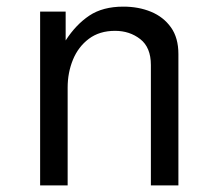

<svg xmlns="http://www.w3.org/2000/svg" viewBox="-20 -559 658 579"><path d="M101 0V-524H178V-437Q209 -485 249.5 -512Q290 -539 352 -539Q398 -539 435.5 -523.5Q473 -508 495.5 -476.5Q518 -445 518 -396V0H435V-363Q435 -416 403 -441Q371 -466 327 -466Q280 -466 248 -442Q216 -418 200 -379Q184 -340 184 -295V0Z"/></svg>

Font: Fragment Mono
Style: Regular
Weight: 400
Monospace: yes
Designer: Wei Huang based on Nimbus Sans by URW Studio, based on Helvetica by Max Miedinger.
Foundry: Wei Huang
Version: Version 1.021; ttfautohint (v1.8.4.7-5d5b)